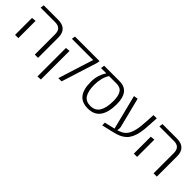

<svg xmlns="http://www.w3.org/2000/svg" viewBox="135 -1574 2747 2747"><g transform="rotate(45 1508.5 -200.0)"><path d="M470 0V-408Q470 -472 440 -503Q410 -534 348 -534H54L62 -589H354Q444 -589 490 -544Q536 -499 536 -411V0ZM71 0V-343L137 -349V0Z M946 0 1115 -535H686L694 -589H1192L1184 -544L1012 0ZM718 194V-382L784 -389V190Z M1550 10Q1429 10 1370.5 -64.5Q1312 -139 1312 -288V-299Q1312 -367 1332 -427.5Q1352 -488 1381 -529V-540L1451 -548L1437 -531Q1409 -489 1393 -427.5Q1377 -366 1377 -299Q1377 -169 1418.5 -105.5Q1460 -42 1550 -42Q1647 -42 1691.5 -115Q1736 -188 1736 -327Q1736 -429 1702 -481.5Q1668 -534 1589 -534H1276L1284 -589H1592Q1701 -589 1751.5 -522.5Q1802 -456 1802 -329Q1802 -163 1740.5 -76.5Q1679 10 1550 10Z M1868 34 1867 -20 2053 -65Q2101 -77 2139.5 -97Q2178 -117 2206.5 -156Q2235 -195 2252 -264Q2269 -333 2275 -444L2283 -589H2349L2341 -446Q2337 -354 2324 -286.5Q2311 -219 2288 -172Q2265 -125 2232 -94Q2199 -63 2155 -43Q2111 -23 2055 -10ZM2031 -36 1893 -584 1957 -594 2071 -142Q2075 -127 2074.5 -109Q2074 -91 2069.5 -72.5Q2065 -54 2057 -36Z M2873 0V-408Q2873 -472 2843 -503Q2813 -534 2751 -534H2457L2465 -589H2757Q2847 -589 2893 -544Q2939 -499 2939 -411V0ZM2474 0V-343L2540 -349V0Z"/></g></svg>

Font: Noto Sans Hebrew Thin Light
Style: Regular
Weight: 300
Version: Version 3.001